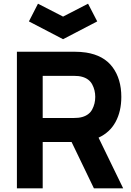

<svg xmlns="http://www.w3.org/2000/svg" viewBox="-20 -1034 717 1054"><path d="M513.7 -916.5 326.2 -818.8 138.7 -916.5 188.5 -1013.7 326.2 -942.9 463.4 -1013.7ZM495.6 0 373 -254.4H214.4V0H72.8V-750H389.6Q421.9 -750 452.1 -745.6Q549.3 -730.5 597.7 -665.5Q646 -600.6 646 -502Q646 -423.3 614.7 -365.2Q583.5 -307.1 521 -278.3L656.2 0ZM214.4 -617.7V-386.2H383.3Q413.1 -386.2 431.2 -391.6Q469.7 -402.3 486.3 -433.6Q502.9 -464.8 502.9 -502Q502.9 -539.1 486.3 -570.3Q469.7 -601.6 431.2 -612.3Q413.1 -617.7 383.3 -617.7Z"/></svg>

Font: Manrope3 ExtraBold
Style: Bold
Weight: 800
Width: 4
Designer: Mikhail Sharanda
Foundry: Mikhail Sharanda
Version: Version 3.000;PS 003.000;hotconv 1.0.88;makeotf.lib2.5.64775